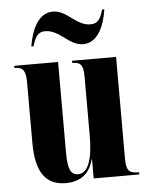

<svg xmlns="http://www.w3.org/2000/svg" viewBox="-54 -809 673 864"><g transform="rotate(-5 282.0 -377.0)"><path d="M341 -606C404 -606 437 -674 449 -754H439C426 -708 412 -692 381 -692C316 -692 281 -764 217 -764C154 -764 120 -696 107 -616H117C131 -662 144 -679 175 -679C241 -679 276 -606 341 -606ZM208 10C280 10 318 -27 333 -86H335V0H541V-10H537C495 -10 483 -24 483 -76V-536H284V-526H286C323 -526 334 -511 334 -458V-190C334 -83 310 -25 268 -25C233 -25 221 -52 221 -130V-536H23V-526H25C62 -526 74 -510 74 -456V-183C74 -48 120 10 208 10Z"/></g></svg>

Font: Noto Serif Display ExtraCondensed ExtraBold
Style: Regular
Weight: 800
Width: 2
Designer: Monotype Design Team
Foundry: Monotype Imaging Inc.
Version: Version 2.009